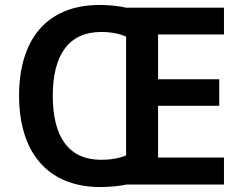

<svg xmlns="http://www.w3.org/2000/svg" viewBox="-20 -745 979 775"><path d="M383 -725C164 -725 57 -580 57 -359C57 -137 166 10 386 10C420 10 462 6 491 0H884V-109H618V-318H865V-425H618V-606H884V-714H489C460 -721 418 -725 383 -725ZM389 -616C427 -616 464 -609 489 -597V-118C463 -106 426 -100 388 -100C254 -100 193 -197 193 -358C193 -519 254 -616 389 -616Z"/></svg>

Font: Noto Sans Georgian SemiBold
Style: Regular
Weight: 600
Designer: Monotype Design Team, Akaki Razmadze
Foundry: Google LLC
Version: Version 2.005